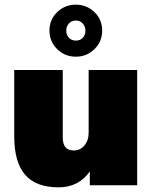

<svg xmlns="http://www.w3.org/2000/svg" viewBox="-20 -794 652 823"><path d="M568 -494V0H365V-59Q317 9 231 9Q134 9 87.5 -45Q41 -99 41 -210V-494H249V-204Q249 -149 296 -149Q324 -149 342 -170.5Q360 -192 360 -226V-494ZM192 -663Q192 -710 225 -742Q258 -774 305 -774Q352 -774 385 -742Q418 -710 418 -663Q418 -616 385 -583.5Q352 -551 305 -551Q258 -551 225 -583.5Q192 -616 192 -663ZM346 -663Q346 -681 334.5 -693.5Q323 -706 305 -706Q287 -706 275.5 -693.5Q264 -681 264 -663Q264 -644 275.5 -632Q287 -620 305 -620Q324 -620 335 -632Q346 -644 346 -663Z"/></svg>

Font: Nunito Sans Heavy
Style: Regular
Weight: 400
Designer: Vernon Adams
Foundry: Vernon Adams
Version: Version 2.500